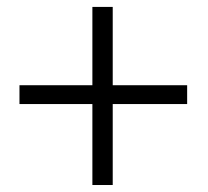

<svg xmlns="http://www.w3.org/2000/svg" viewBox="-20 -609 604 558"><path d="M307.6 -588.9H248.5V-361.3H36.6V-306.6H248.5V-71.3H307.6V-306.6H523.9V-361.3H307.6Z"/></svg>

Font: Shabnam Thin
Style: Regular
Weight: 100
Foundry: DejaVu fonts team - Redesigned by Saber Rastikerdar - Based on Vazir font
Version: Version 5.0.1